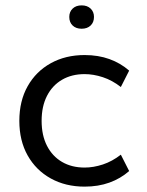

<svg xmlns="http://www.w3.org/2000/svg" viewBox="-20 -685 548 715"><path d="M295 10Q224 10 169 -20.5Q114 -51 83 -106Q52 -161 52 -235Q52 -309 83 -364Q114 -419 169 -449.5Q224 -480 295 -480Q346 -480 387.5 -465Q429 -450 461 -422L430 -361Q398 -386 363 -397.5Q328 -409 295 -409Q247 -409 211 -388Q175 -367 155 -328Q135 -289 135 -235Q135 -181 155 -142Q175 -103 211 -82Q247 -61 295 -61Q328 -61 363 -72.5Q398 -84 430 -109L461 -48Q429 -20 387.5 -5Q346 10 295 10ZM284 -578Q263 -578 250.5 -590Q238 -602 238 -622Q238 -641 250.5 -653Q263 -665 284 -665Q305 -665 317.5 -653Q330 -641 330 -622Q330 -602 317.5 -590Q305 -578 284 -578Z"/></svg>

Font: Gantari
Style: Regular
Weight: 400
Designer: Anugrah Pasau
Foundry: Lafontype
Version: Version 1.000; ttfautohint (v1.8.3)